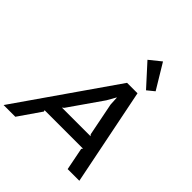

<svg xmlns="http://www.w3.org/2000/svg" viewBox="-346 -1319 1510 1510"><g transform="rotate(45 409.0 -564.5)"><path d="M284.2 -310.1H603L592.8 -321.8L538.1 -597.2L534.2 -670.9H532.2L491.2 -598.1L298.8 -321.8ZM625 -810.1 788.1 0H658.2L621.1 -188L629.9 -199.2H202.1L206.1 -188L76.2 0H-54.2L508.8 -810.1ZM589.8 -1128.9 714.8 -921.9 655.8 -874 494.1 -1051.8Z"/></g></svg>

Font: Sinkin Sans 500 Medium Italic
Style: Regular
Weight: 500
Italic angle: -112°
Designer: Keith Bates
Foundry: K-Type
Version: Sinkin Sans (version 1.0)  by Keith Bates   •   © 2014   www